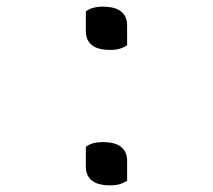

<svg xmlns="http://www.w3.org/2000/svg" viewBox="-20 -552 640 577"><path d="M362 -416Q356 -412 348 -408.5Q340 -405 331 -403.5Q322 -402 311 -402Q286 -402 270 -408.5Q254 -415 246 -427.5Q238 -440 238 -457V-518Q245 -523 252.5 -526Q260 -529 269 -530.5Q278 -532 289 -532Q314 -532 330 -525.5Q346 -519 354 -506.5Q362 -494 362 -477ZM362 -9Q356 -5 348 -1.5Q340 2 331 3.5Q322 5 311 5Q286 5 270 -1.5Q254 -8 246 -20.5Q238 -33 238 -50V-111Q245 -116 252.5 -119Q260 -122 269 -123.5Q278 -125 289 -125Q314 -125 330 -118.5Q346 -112 354 -99.5Q362 -87 362 -70Z"/></svg>

Font: Recursive Monospace Casual Light
Style: Regular
Weight: 300
Version: Version 1.047